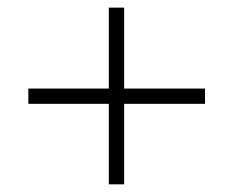

<svg xmlns="http://www.w3.org/2000/svg" viewBox="-20 -605 611 503"><path d="M305.2 -373H517.1V-333H305.2V-122.1H265.1V-333H54.2V-373H265.1V-585H305.2Z"/></svg>

Font: Open Sans Hebrew Light
Style: Regular
Weight: 300
Foundry: Ascender Corporation, Yanek Iontef
Version: Version 2.001;PS 002.001;hotconv 1.0.70;makeotf.lib2.5.58329